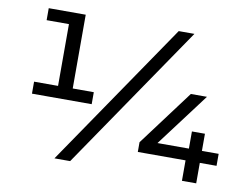

<svg xmlns="http://www.w3.org/2000/svg" viewBox="-76 -808 1186 915"><g transform="rotate(10 517.0 -350.0)"><path d="M268 -343H370V-285H81V-343H197V-642H89V-700H268ZM240 0 718 -700H794L316 0ZM857 0V-99H626V-146L827 -415H905L711 -157H863V-240H926V-157H1007V-99H926V0Z"/></g></svg>

Font: Montserrat Z Med
Style: Regular
Weight: 500
Designer: Julieta Ulanovsky
Foundry: Julieta Ulanovsky
Version: Version 8.000